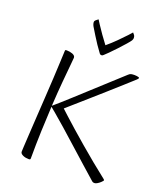

<svg xmlns="http://www.w3.org/2000/svg" viewBox="-160 -989 949 1108"><g transform="rotate(20 314.5 -435.0)"><path d="M149 13Q140 13 131 11.5Q122 10 114 6.5Q106 3 101 -2Q96 -7 96 -14Q96 -17 97.5 -46.5Q99 -76 102 -125Q105 -174 108.5 -233.5Q112 -293 116 -355.5Q120 -418 123 -475.5Q126 -533 128 -577.5Q130 -622 131 -645Q131 -649 132.5 -650.5Q134 -652 141 -652Q150 -652 159 -650.5Q168 -649 176 -646Q184 -643 189 -638Q194 -633 194 -626Q194 -622 190 -581.5Q186 -541 180 -474Q174 -407 169 -322Q182 -333 207.5 -355.5Q233 -378 267.5 -409.5Q302 -441 343 -478.5Q384 -516 429 -557Q474 -598 520 -640Q528 -648 536 -650Q544 -652 557 -652Q565 -652 571.5 -651Q578 -650 582.5 -648.5Q587 -647 587 -644Q587 -641 579 -633Q554 -610 517 -577Q480 -544 438 -506.5Q396 -469 356 -434Q316 -399 285 -371.5Q254 -344 239 -331Q250 -321 276 -297Q302 -273 339 -240.5Q376 -208 419 -171Q462 -134 506.5 -97.5Q551 -61 592 -29Q597 -25 598 -23.5Q599 -22 599 -20Q599 -19 596 -15.5Q593 -12 588 -7Q581 0 570.5 6.5Q560 13 553 13Q546 13 542.5 11.5Q539 10 537 8Q504 -21 458 -62Q412 -103 363 -147Q314 -191 270.5 -229.5Q227 -268 198 -292Q188 -300 181 -306Q174 -312 169 -316Q165 -246 162 -164Q159 -82 159 5Q159 9 157 11Q155 13 149 13ZM338 -694Q336 -694 332.5 -695Q329 -696 326 -700Q311 -720 295.5 -743Q280 -766 266 -789Q252 -812 241 -830Q237 -836 234 -844Q231 -852 231 -859Q231 -867 241 -874.5Q251 -882 252 -883Q253 -881 267.5 -858.5Q282 -836 302.5 -807Q323 -778 340 -756Q369 -780 397 -808Q425 -836 444.5 -857Q464 -878 465 -880Q467 -878 473.5 -870Q480 -862 480 -851Q480 -847 478.5 -843Q477 -839 475 -835Q470 -827 453 -807.5Q436 -788 414.5 -765Q393 -742 375 -724Q357 -706 350 -700Q346 -696 343.5 -695Q341 -694 338 -694Z"/></g></svg>

Font: Briem Hand Thin
Style: Regular
Weight: 100
Designer: Gunnlaugur SE Briem, Eben Sorkin
Foundry: Sorkin Type Co.
Version: Version 1.003